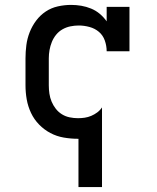

<svg xmlns="http://www.w3.org/2000/svg" viewBox="-20 -558 640 783"><path d="M300 205V8Q299 8 298.5 8Q298 8 298 8Q269 8 240 3Q211 -2 185.5 -15.5Q160 -29 139.5 -50Q119 -71 106.5 -97.5Q94 -124 89 -152.5Q84 -181 84 -210V-320Q84 -347 87.5 -374Q91 -401 101 -426.5Q111 -452 127.5 -474Q144 -496 166.5 -511Q189 -526 216 -532Q243 -538 270 -538Q291 -538 311.5 -534.5Q332 -531 351.5 -523Q371 -515 387 -501.5Q403 -488 415 -471V-530H508V-349H415Q415 -371 407.5 -392.5Q400 -414 383.5 -428Q367 -442 345 -448Q323 -454 301 -454Q284 -454 267 -450.5Q250 -447 235 -438.5Q220 -430 209 -416.5Q198 -403 191.5 -387Q185 -371 182 -354Q179 -337 179 -320V-210Q179 -193 181.5 -176Q184 -159 190.5 -143.5Q197 -128 207.5 -114.5Q218 -101 232.5 -92Q247 -83 264 -79.5Q281 -76 298 -76Q312 -76 325.5 -78Q339 -80 352 -85.5Q365 -91 376.5 -99.5Q388 -108 396 -120V205Z"/></svg>

Font: Iosevka Slab Medium Extended
Style: Regular
Weight: 500
Width: 7
Monospace: yes
Designer: Belleve Invis
Foundry: Belleve Invis
Version: Version 11.1.1; ttfautohint (v1.8.3)